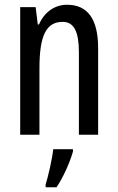

<svg xmlns="http://www.w3.org/2000/svg" viewBox="-20 -567 496 808"><path d="M262 -547C211 -547 167 -517 144 -464H139L130 -537H65V0H146V-279C146 -417 174 -475 244 -475C292 -475 312 -432 312 -348V0H393V-364C393 -488 348 -547 262 -547ZM287 71V61H204C200 101 183 174 172 210V221H218C245 181 273 120 287 71Z"/></svg>

Font: Noto Sans Telugu ExtraCondensed
Style: Regular
Weight: 400
Width: 2
Designer: Jelle Bosma - Monotype Design Team
Foundry: Monotype Imaging Inc.
Version: Version 2.005